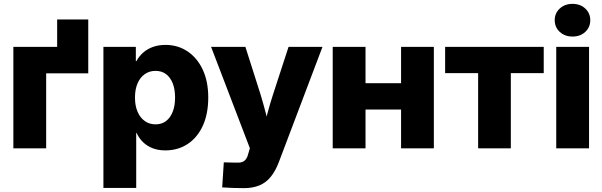

<svg xmlns="http://www.w3.org/2000/svg" viewBox="-20 -764 3103 989"><path d="M274.4 -522.5V-663.6H434.6V-522.5ZM434.6 -522.5V-386.2H217.8V0H48.8V-522.5Z M512.7 204.1V-522.5H679.7V-449.2H682.6Q696.8 -475.1 718.3 -493.7Q739.7 -512.2 768.3 -522.5Q796.9 -532.7 832.5 -532.7Q896 -532.7 945.8 -499.5Q995.6 -466.3 1024.2 -405.5Q1052.7 -344.7 1052.7 -261.7Q1052.7 -177.7 1024.9 -116.7Q997.1 -55.7 947 -22.5Q897 10.7 831.1 10.7Q795.4 10.7 766.8 -0.2Q738.3 -11.2 717.3 -31.2Q696.3 -51.3 683.6 -79.1H681.6V204.1ZM781.2 -123.5Q813 -123.5 835.2 -140.4Q857.4 -157.2 869.6 -188.2Q881.8 -219.2 881.8 -261.7Q881.8 -304.2 869.6 -335Q857.4 -365.7 835.2 -382.3Q813 -398.9 781.2 -398.9Q749.5 -398.9 725.6 -382.1Q701.7 -365.2 688.5 -334.5Q675.3 -303.7 675.3 -261.7Q675.3 -219.7 688.5 -188.7Q701.7 -157.7 725.6 -140.6Q749.5 -123.5 781.2 -123.5Z M1124.5 201.2 1132.8 72.3 1193.4 73.7Q1213.9 75.2 1227.1 70.6Q1240.2 65.9 1248 54.2Q1255.9 42.5 1260.3 22.9L1267.1 -0.5L1067.4 -522.5H1244.1L1321.8 -278.3Q1336.9 -228.5 1349.9 -178Q1362.8 -127.4 1376 -75.2H1331.1Q1343.8 -127.4 1357.2 -178.2Q1370.6 -229 1386.7 -278.3L1466.3 -522.5H1641.1L1417 69.3Q1399.9 115.2 1375.7 145.5Q1351.6 175.8 1317.6 190.4Q1283.7 205.1 1236.3 205.1Q1208 205.1 1179 204.1Q1149.9 203.1 1124.5 201.2Z M2094.2 -335.4V-199.7H1814.5V-335.4ZM1862.8 -522.5V0H1693.8V-522.5ZM2214.8 -522.5V0H2045.9V-522.5Z M2442.9 0V-387.2H2272.9V-522.5H2780.8V-387.2H2611.3V0Z M2845.2 0V-522.5H3014.2V0ZM2929.2 -575.7Q2889.6 -575.7 2863.5 -599.6Q2837.4 -623.5 2837.4 -660.2Q2837.4 -696.3 2863.5 -720.2Q2889.6 -744.1 2928.7 -744.1Q2968.8 -744.1 2994.6 -720.2Q3020.5 -696.3 3020.5 -659.7Q3020.5 -623.5 2994.6 -599.6Q2968.8 -575.7 2929.2 -575.7Z"/></svg>

Font: Inter 28pt ExtraBold
Style: Regular
Weight: 800
Designer: Rasmus Andersson
Foundry: rsms
Version: Version 4.001;git-66647c0bb